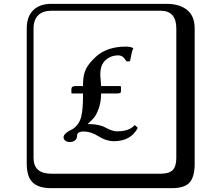

<svg xmlns="http://www.w3.org/2000/svg" viewBox="-20 -774 1140 1006"><path d="M249 -717.8Q204.1 -717.8 179.9 -693.8Q155.8 -669.9 155.8 -625V53.2Q155.8 136.2 249 136.2H820.8Q865.7 136.2 884.8 117.2Q903.8 98.1 903.8 53.2V-625Q903.8 -717.8 820.8 -717.8ZM1000 84Q1000 152.8 973.4 182.4Q946.8 211.9 880.9 211.9H249Q181.2 211.9 150.6 181.4Q120.1 150.9 120.1 84V-625Q120.1 -687 154.1 -720.5Q188 -753.9 249 -753.9H851.1Q920.9 -753.9 960.4 -721.9Q1000 -689.9 1000 -625ZM505.9 -374 509.8 -323.2H606.9Q613.8 -323.2 613.8 -317.9V-293.9Q613.8 -284.2 591.8 -284.2H509.8Q509.8 -239.3 496.8 -204.6Q483.9 -169.9 471.4 -156Q459 -142.1 439 -124H442.9Q499 -124 533.9 -105Q568.8 -85.9 592.8 -85.9Q658.7 -85.9 686 -119.1L702.1 -104Q665 -34.2 577.1 -34.2Q536.1 -34.2 496.6 -59.6Q457 -85 418 -85Q383.8 -85 383.8 -62Q383.8 -46.9 372.8 -38.3Q361.8 -29.8 345.2 -29.8Q332 -29.8 322.5 -36.9Q313 -43.9 313 -55.2Q313 -75.2 362.8 -99.1Q396 -123 405.5 -162.6Q415 -202.1 415 -270V-284.2H358.9Q354 -284.2 354 -288.1V-306.2Q354 -323.2 375 -323.2H415V-333Q415 -381.8 430.9 -413.3Q446.8 -444.8 484.9 -479Q543 -529.8 639.2 -529.8Q661.1 -529.8 676.8 -522.9L678.2 -520Q671.4 -510.3 661.1 -453.1L643.1 -452.1Q642.1 -454.1 639.6 -457.5Q637.2 -460.9 635.5 -462.9Q633.8 -464.8 631.3 -468Q628.9 -471.2 627 -473.1Q625 -475.1 621.6 -477.5Q618.2 -480 615 -481Q611.8 -481.9 607.9 -482.9Q604 -483.9 600.1 -483.9Q559.1 -483.9 531 -457Q502.9 -430.2 505.9 -374Z"/></svg>

Font: Linux Biolinum Keyboard O
Style: Regular
Weight: 700
Designer: Philipp H. Poll
Foundry: Philipp H. Poll
Version: Version 0.6.1